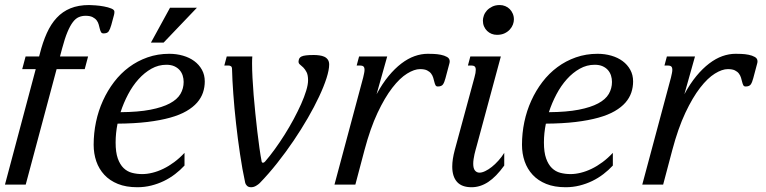

<svg xmlns="http://www.w3.org/2000/svg" viewBox="-45 -747 3101 777"><path d="M-24.9 0 99.6 -467.3H44.9L58.6 -518.6H113.3L116.2 -529.3Q127.9 -576.2 144.5 -613Q161.1 -649.9 184.6 -675Q208 -700.2 240.2 -713.4Q272.5 -726.6 315.9 -726.6Q324.7 -726.6 341.6 -725.3Q358.4 -724.1 375.5 -720.9Q392.6 -717.8 405.3 -712.6Q418 -707.5 418 -699.7Q418 -697.3 417.7 -693.4Q417.5 -689.5 416.5 -687L405.3 -645.5Q400.4 -628.4 394.8 -620.1Q389.2 -611.8 374 -611.8Q366.7 -611.8 363.8 -617.2Q360.8 -622.6 358.9 -630.4Q356.9 -638.2 354.5 -647.5Q352.1 -656.7 346.2 -664.6Q340.3 -672.4 329.8 -677.7Q319.3 -683.1 301.3 -683.1Q286.6 -683.1 273.9 -677.7Q261.2 -672.4 250 -657.7Q238.8 -643.1 228 -617.4Q217.3 -591.8 206.5 -551.3L197.8 -518.6H311.5L297.9 -467.3H184.1L59.1 0Z M334 -161.1Q334 -208 343.5 -253.4Q353 -298.8 371.6 -339.6Q390.1 -380.4 416.7 -415.3Q443.4 -450.2 477.3 -475.3Q511.2 -500.5 552.2 -514.9Q593.3 -529.3 640.1 -529.3Q669.4 -529.3 695.6 -521.7Q721.7 -514.2 741.2 -499.8Q760.7 -485.4 772.2 -464.6Q783.7 -443.8 783.7 -417.5Q783.7 -394 776.4 -372.3Q769 -350.6 752.7 -331.8Q736.3 -313 709.5 -297.4Q682.6 -281.7 643.3 -270.8Q604 -259.8 551.3 -253.4Q498.5 -247.1 430.7 -246.6Q422.9 -208 422.9 -170.4Q422.9 -130.9 431.6 -106Q440.4 -81.1 455.1 -66.9Q469.7 -52.7 489.3 -47.6Q508.8 -42.5 530.8 -42.5Q550.3 -42.5 572 -47.9Q593.8 -53.2 616 -64Q638.2 -74.7 659.9 -90.8Q681.6 -106.9 701.7 -128.4V-77.1Q684.6 -58.6 663.6 -42.5Q642.6 -26.4 618.4 -14.6Q594.2 -2.9 567.1 3.9Q540 10.7 510.7 10.7Q465.3 10.7 432.1 -2.7Q398.9 -16.1 377.2 -39.6Q355.5 -63 344.7 -94.2Q334 -125.5 334 -161.1ZM698.2 -415.5Q698.2 -428.7 694.3 -441.2Q690.4 -453.6 681.9 -463.4Q673.3 -473.1 660.2 -479Q647 -484.9 628.4 -484.9Q596.2 -484.9 567.9 -469Q539.6 -453.1 515.6 -426.5Q491.7 -399.9 473.4 -365.2Q455.1 -330.6 442.9 -293Q514.6 -293.5 563.5 -303Q612.3 -312.5 642.3 -328.6Q672.4 -344.7 685.3 -366.9Q698.2 -389.2 698.2 -415.5ZM643.1 -715.8H752L617.2 -574.7H565.9Z M894 -467.3Q894 -475.6 889.9 -478.8Q885.7 -481.9 878.4 -481.9H862.8L872.6 -518.6H976.1Q975.6 -512.2 975.3 -505.4Q975.1 -498.5 975.1 -490.2Q975.1 -464.8 976.8 -432.1Q978.5 -399.4 981.4 -363Q984.4 -326.7 988.3 -288.8Q992.2 -251 996.3 -215.3Q1000.5 -179.7 1004.9 -148.4Q1009.3 -117.2 1013.7 -94.2Q1014.6 -88.4 1019.5 -88.4Q1023.4 -88.4 1027.8 -93.3Q1046.9 -115.2 1067.4 -143.6Q1087.9 -171.9 1107.2 -202.6Q1126.5 -233.4 1143.6 -265.1Q1160.6 -296.9 1173.6 -325.9Q1186.5 -355 1194.1 -379.9Q1201.7 -404.8 1201.7 -421.9Q1201.7 -443.4 1195.6 -455.1Q1189.5 -466.8 1182.4 -473.9Q1175.3 -481 1169.2 -485.6Q1163.1 -490.2 1163.1 -497.6Q1163.6 -504.9 1166 -510Q1168.5 -515.1 1175 -518.3Q1181.6 -521.5 1193.4 -522.9Q1205.1 -524.4 1225.1 -524.4Q1235.8 -524.4 1247.1 -522.9Q1258.3 -521.5 1267.1 -517.6Q1275.9 -513.7 1281.5 -505.9Q1287.1 -498 1287.1 -485.8Q1287.1 -464.4 1276.4 -430.7Q1265.6 -397 1246.3 -356Q1227.1 -314.9 1200.7 -269.3Q1174.3 -223.6 1143.1 -177.5Q1111.8 -131.3 1076.9 -87.2Q1042 -43 1005.9 -5.9Q1000.5 -0.5 991 5.1Q981.4 10.7 971.2 10.7Q960 10.7 954.1 4.4Q948.2 -2 947.3 -7.3Q935.5 -61.5 926.3 -123.8Q917 -186 910.2 -247.8Q903.3 -309.6 899.2 -366.7Q895 -423.8 894 -467.3Z M1654.8 -467.3Q1631.8 -467.3 1602.5 -449.2Q1573.2 -431.2 1542.7 -391.8Q1512.2 -352.5 1482.9 -290.3Q1453.6 -228 1430.2 -140.1L1393.1 0H1308.6L1424.8 -433.6Q1427.2 -443.8 1428.7 -451.4Q1430.2 -459 1430.2 -464.4Q1430.2 -474.6 1425.5 -478.3Q1420.9 -481.9 1412.1 -481.9H1398.4L1408.2 -518.6H1522L1479 -365.7Q1502 -408.2 1527.3 -439Q1552.7 -469.7 1579.3 -490Q1606 -510.3 1632.8 -519.8Q1659.7 -529.3 1686 -529.3Q1694.3 -529.3 1709.2 -528.8Q1724.1 -528.3 1738.8 -525.4Q1753.4 -522.5 1764.2 -516.4Q1774.9 -510.3 1774.9 -499Q1774.9 -494.1 1773.4 -489.3L1757.8 -430.7Q1753.4 -413.6 1747.6 -405.3Q1741.7 -397 1726.6 -397Q1720.2 -397 1717.5 -402.1Q1714.8 -407.2 1712.9 -415Q1710.9 -422.9 1708.3 -432.1Q1705.6 -441.4 1699.7 -449.2Q1693.8 -457 1683.3 -462.2Q1672.9 -467.3 1654.8 -467.3Z M1875 -433.6Q1877.9 -443.8 1879.2 -451.4Q1880.4 -459 1880.4 -464.4Q1880.4 -474.6 1875.7 -478.3Q1871.1 -481.9 1862.3 -481.9H1848.6L1858.4 -518.6H1981.9L1884.3 -157.2Q1882.3 -150.4 1879.9 -141.4Q1877.4 -132.3 1875.2 -122.8Q1873 -113.3 1871.6 -103.3Q1870.1 -93.3 1870.1 -84.5Q1870.1 -65.4 1877.2 -56.9Q1884.3 -48.3 1895.5 -48.3Q1905.8 -48.3 1918.9 -54.7Q1932.1 -61 1945.6 -71.8Q1959 -82.5 1972.2 -97.2Q1985.4 -111.8 1995.6 -128.4V-77.1Q1962.9 -31.7 1930.7 -10.5Q1898.4 10.7 1863.3 10.7Q1823.7 10.7 1804.4 -11Q1785.2 -32.7 1785.2 -72.8Q1785.2 -102.1 1795.4 -140.1ZM1966.3 -606Q1954.6 -606 1944.3 -610.1Q1934.1 -614.3 1926.3 -621.8Q1918.5 -629.4 1913.8 -640.1Q1909.2 -650.9 1909.2 -663.6Q1909.2 -672.9 1913.1 -684.1Q1917 -695.3 1925.5 -704.6Q1934.1 -713.9 1947 -720.2Q1960 -726.6 1977.5 -726.6Q1989.3 -726.6 1999.8 -722.2Q2010.3 -717.8 2017.8 -710.2Q2025.4 -702.6 2030 -691.9Q2034.7 -681.2 2034.7 -668.5Q2034.7 -658.7 2030.8 -647.9Q2026.9 -637.2 2018.3 -627.7Q2009.8 -618.2 1996.8 -612.1Q1983.9 -606 1966.3 -606Z M2067.4 -161.1Q2067.4 -208 2076.9 -253.4Q2086.4 -298.8 2105 -339.6Q2123.5 -380.4 2150.1 -415.3Q2176.8 -450.2 2210.7 -475.3Q2244.6 -500.5 2285.6 -514.9Q2326.7 -529.3 2373.5 -529.3Q2402.8 -529.3 2429 -521.7Q2455.1 -514.2 2474.6 -499.8Q2494.1 -485.4 2505.6 -464.6Q2517.1 -443.8 2517.1 -417.5Q2517.1 -394 2509.8 -372.3Q2502.4 -350.6 2486.1 -331.8Q2469.7 -313 2442.9 -297.4Q2416 -281.7 2376.7 -270.8Q2337.4 -259.8 2284.7 -253.4Q2231.9 -247.1 2164.1 -246.6Q2156.2 -208 2156.2 -170.4Q2156.2 -130.9 2165 -106Q2173.8 -81.1 2188.5 -66.9Q2203.1 -52.7 2222.7 -47.6Q2242.2 -42.5 2264.2 -42.5Q2283.7 -42.5 2305.4 -47.9Q2327.1 -53.2 2349.4 -64Q2371.6 -74.7 2393.3 -90.8Q2415 -106.9 2435.1 -128.4V-77.1Q2418 -58.6 2397 -42.5Q2376 -26.4 2351.8 -14.6Q2327.6 -2.9 2300.5 3.9Q2273.4 10.7 2244.1 10.7Q2198.7 10.7 2165.5 -2.7Q2132.3 -16.1 2110.6 -39.6Q2088.9 -63 2078.1 -94.2Q2067.4 -125.5 2067.4 -161.1ZM2431.6 -415.5Q2431.6 -428.7 2427.7 -441.2Q2423.8 -453.6 2415.3 -463.4Q2406.7 -473.1 2393.6 -479Q2380.4 -484.9 2361.8 -484.9Q2329.6 -484.9 2301.3 -469Q2272.9 -453.1 2249 -426.5Q2225.1 -399.9 2206.8 -365.2Q2188.5 -330.6 2176.3 -293Q2248 -293.5 2296.9 -303Q2345.7 -312.5 2375.7 -328.6Q2405.8 -344.7 2418.7 -366.9Q2431.6 -389.2 2431.6 -415.5Z M2900.4 -467.3Q2877.4 -467.3 2848.1 -449.2Q2818.8 -431.2 2788.3 -391.8Q2757.8 -352.5 2728.5 -290.3Q2699.2 -228 2675.8 -140.1L2638.7 0H2554.2L2670.4 -433.6Q2672.9 -443.8 2674.3 -451.4Q2675.8 -459 2675.8 -464.4Q2675.8 -474.6 2671.1 -478.3Q2666.5 -481.9 2657.7 -481.9H2644L2653.8 -518.6H2767.6L2724.6 -365.7Q2747.6 -408.2 2772.9 -439Q2798.3 -469.7 2825 -490Q2851.6 -510.3 2878.4 -519.8Q2905.3 -529.3 2931.6 -529.3Q2939.9 -529.3 2954.8 -528.8Q2969.7 -528.3 2984.4 -525.4Q2999 -522.5 3009.8 -516.4Q3020.5 -510.3 3020.5 -499Q3020.5 -494.1 3019 -489.3L3003.4 -430.7Q2999 -413.6 2993.2 -405.3Q2987.3 -397 2972.2 -397Q2965.8 -397 2963.1 -402.1Q2960.4 -407.2 2958.5 -415Q2956.5 -422.9 2953.9 -432.1Q2951.2 -441.4 2945.3 -449.2Q2939.5 -457 2929 -462.2Q2918.5 -467.3 2900.4 -467.3Z"/></svg>

Font: Arian AMU Serif
Style: Italic
Weight: 400
Italic angle: -15°
Designer: Ruben Hakobyan (Tarumian)
Foundry: Ruben Hakobyan (Tarumian)
Version: Version 1.002